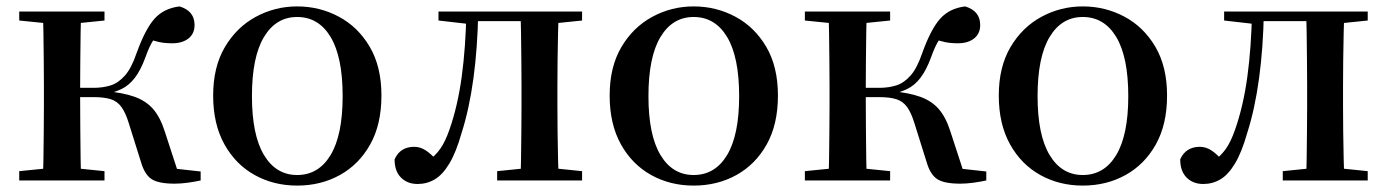

<svg xmlns="http://www.w3.org/2000/svg" viewBox="-20 -563 4330 599"><path d="M40 0V-29L149 -40H198L306 -29V0ZM40 -499V-527H306V-499L198 -488H149ZM113 0Q115 -25 115.5 -66.5Q116 -108 116.5 -153Q117 -198 117 -232V-296Q117 -330 116.5 -374.5Q116 -419 115.5 -461Q115 -503 113 -527H233Q232 -503 231.5 -460.5Q231 -418 230.5 -371Q230 -324 230 -285V-265Q230 -214 230.5 -162.5Q231 -111 231.5 -68Q232 -25 233 0ZM420 -57 382 -178Q372 -211 359 -229Q346 -247 325.5 -253.5Q305 -260 272 -260H173V-289H272Q301 -289 325 -296.5Q349 -304 369.5 -327Q390 -350 406 -397Q433 -472 462 -504.5Q491 -537 540 -543Q587 -529 587 -485Q587 -458 568 -443Q549 -428 518 -428Q495 -428 478 -431.5Q461 -435 442 -442L491 -480Q471 -457 458.5 -438Q446 -419 434 -385Q419 -344 400.5 -320Q382 -296 358.5 -285Q335 -274 306 -268L307 -279Q364 -274 400 -261Q436 -248 458 -222.5Q480 -197 494 -153L540 -12L461 -44L606 -28V0Q588 4 566 7Q544 10 525 10Q474 10 452.5 -4.5Q431 -19 420 -57Z M907 16Q834 16 774.5 -17Q715 -50 680 -113Q645 -176 645 -265Q645 -354 681.5 -416Q718 -478 778 -510.5Q838 -543 907 -543Q977 -543 1037 -511Q1097 -479 1133.5 -417Q1170 -355 1170 -265Q1170 -175 1135 -112.5Q1100 -50 1040.5 -17Q981 16 907 16ZM907 -17Q974 -17 1011.5 -79.5Q1049 -142 1049 -263Q1049 -385 1011.5 -447.5Q974 -510 907 -510Q841 -510 803.5 -447.5Q766 -385 766 -263Q766 -142 803.5 -79.5Q841 -17 907 -17Z M1283 11Q1251 11 1231 -9Q1211 -29 1211 -66Q1220 -86 1235.5 -95.5Q1251 -105 1272 -105Q1291 -105 1308 -94Q1325 -83 1343 -62V-50H1317V-62Q1339 -78 1354 -99.5Q1369 -121 1382 -158Q1408 -232 1420.5 -324Q1433 -416 1435 -527H1472Q1470 -414 1457 -318.5Q1444 -223 1420 -148Q1403 -88 1382 -53Q1361 -18 1336.5 -3.5Q1312 11 1283 11ZM1348 -499V-527H1452V-488H1444ZM1453 -497V-527H1643V-497ZM1531 0V-29L1639 -40H1689L1796 -29V0ZM1604 0Q1605 -25 1605.5 -66.5Q1606 -108 1606.5 -153Q1607 -198 1607 -232V-296Q1607 -330 1606.5 -374.5Q1606 -419 1605.5 -461Q1605 -503 1604 -527H1723Q1722 -503 1721 -461Q1720 -419 1719.5 -374.5Q1719 -330 1719 -296V-232Q1719 -198 1719.5 -153Q1720 -108 1721 -66.5Q1722 -25 1723 0ZM1663 -488V-527H1796V-499L1689 -488Z M2144 16Q2071 16 2011.5 -17Q1952 -50 1917 -113Q1882 -176 1882 -265Q1882 -354 1918.5 -416Q1955 -478 2015 -510.5Q2075 -543 2144 -543Q2214 -543 2274 -511Q2334 -479 2370.5 -417Q2407 -355 2407 -265Q2407 -175 2372 -112.5Q2337 -50 2277.5 -17Q2218 16 2144 16ZM2144 -17Q2211 -17 2248.5 -79.5Q2286 -142 2286 -263Q2286 -385 2248.5 -447.5Q2211 -510 2144 -510Q2078 -510 2040.5 -447.5Q2003 -385 2003 -263Q2003 -142 2040.5 -79.5Q2078 -17 2144 -17Z M2491 0V-29L2600 -40H2649L2757 -29V0ZM2491 -499V-527H2757V-499L2649 -488H2600ZM2564 0Q2566 -25 2566.5 -66.5Q2567 -108 2567.5 -153Q2568 -198 2568 -232V-296Q2568 -330 2567.5 -374.5Q2567 -419 2566.5 -461Q2566 -503 2564 -527H2684Q2683 -503 2682.5 -460.5Q2682 -418 2681.5 -371Q2681 -324 2681 -285V-265Q2681 -214 2681.5 -162.5Q2682 -111 2682.5 -68Q2683 -25 2684 0ZM2871 -57 2833 -178Q2823 -211 2810 -229Q2797 -247 2776.5 -253.5Q2756 -260 2723 -260H2624V-289H2723Q2752 -289 2776 -296.5Q2800 -304 2820.5 -327Q2841 -350 2857 -397Q2884 -472 2913 -504.5Q2942 -537 2991 -543Q3038 -529 3038 -485Q3038 -458 3019 -443Q3000 -428 2969 -428Q2946 -428 2929 -431.5Q2912 -435 2893 -442L2942 -480Q2922 -457 2909.5 -438Q2897 -419 2885 -385Q2870 -344 2851.5 -320Q2833 -296 2809.5 -285Q2786 -274 2757 -268L2758 -279Q2815 -274 2851 -261Q2887 -248 2909 -222.5Q2931 -197 2945 -153L2991 -12L2912 -44L3057 -28V0Q3039 4 3017 7Q2995 10 2976 10Q2925 10 2903.5 -4.5Q2882 -19 2871 -57Z M3358 16Q3285 16 3225.5 -17Q3166 -50 3131 -113Q3096 -176 3096 -265Q3096 -354 3132.5 -416Q3169 -478 3229 -510.5Q3289 -543 3358 -543Q3428 -543 3488 -511Q3548 -479 3584.5 -417Q3621 -355 3621 -265Q3621 -175 3586 -112.5Q3551 -50 3491.5 -17Q3432 16 3358 16ZM3358 -17Q3425 -17 3462.5 -79.5Q3500 -142 3500 -263Q3500 -385 3462.5 -447.5Q3425 -510 3358 -510Q3292 -510 3254.5 -447.5Q3217 -385 3217 -263Q3217 -142 3254.5 -79.5Q3292 -17 3358 -17Z M3734 11Q3702 11 3682 -9Q3662 -29 3662 -66Q3671 -86 3686.5 -95.5Q3702 -105 3723 -105Q3742 -105 3759 -94Q3776 -83 3794 -62V-50H3768V-62Q3790 -78 3805 -99.5Q3820 -121 3833 -158Q3859 -232 3871.5 -324Q3884 -416 3886 -527H3923Q3921 -414 3908 -318.5Q3895 -223 3871 -148Q3854 -88 3833 -53Q3812 -18 3787.5 -3.5Q3763 11 3734 11ZM3799 -499V-527H3903V-488H3895ZM3904 -497V-527H4094V-497ZM3982 0V-29L4090 -40H4140L4247 -29V0ZM4055 0Q4056 -25 4056.5 -66.5Q4057 -108 4057.5 -153Q4058 -198 4058 -232V-296Q4058 -330 4057.5 -374.5Q4057 -419 4056.5 -461Q4056 -503 4055 -527H4174Q4173 -503 4172 -461Q4171 -419 4170.5 -374.5Q4170 -330 4170 -296V-232Q4170 -198 4170.5 -153Q4171 -108 4172 -66.5Q4173 -25 4174 0ZM4114 -488V-527H4247V-499L4140 -488Z"/></svg>

Font: Noto Serif KR SemiBold
Style: Regular
Weight: 600
Designer: Ryoko NISHIZUKA 西塚涼子 (kana & ideographs); Frank Grießhammer (Latin, Greek & Cyrillic); Wenlong ZHANG 张文龙 (bopomofo); San
Foundry: Adobe
Version: Version 2.003-H1;hotconv 1.1.1;makeotfexe 2.6.0